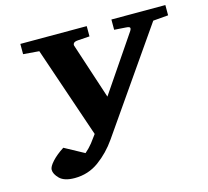

<svg xmlns="http://www.w3.org/2000/svg" viewBox="-100 -786 993 918"><g transform="rotate(-15 396.5 -327.5)"><path d="M161.1 16.1Q109.9 16.1 86.9 -6.6Q64 -29.3 64 -50.8Q64 -65.9 86.2 -90.3Q108.4 -114.7 145 -138.2L241.2 -85.9Q262.7 -104.5 278.1 -124Q293.5 -143.6 307.1 -163.1L153.8 -613.8L75.2 -620.1V-670.9H403.8V-620.1L346.2 -616.2Q329.6 -615.2 324.5 -608.9Q319.3 -602.5 321.8 -595.2L412.1 -319.8L599.1 -595.2Q604.5 -603.5 602.8 -609.4Q601.1 -615.2 583 -616.2L525.9 -620.1V-670.9H793V-620.1L717.8 -613.8L373 -117.2Q334.5 -61.5 281.5 -22.7Q228.5 16.1 161.1 16.1Z"/></g></svg>

Font: Charis
Style: Bold Italic
Weight: 700
Italic angle: -11°
Designer: Walt Agee, Miriam Martin, Annie Olsen, Victor Gaultney, Lorna Priest, Alan Ward, Bob Hallissy, Martin Hosken, Sharon Cor
Foundry: SIL Global
Version: Version 7.000